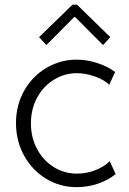

<svg xmlns="http://www.w3.org/2000/svg" viewBox="-20 -771 534 797"><path d="M46.4 -260.3Q46.4 -335.4 81.1 -395.8Q115.7 -456.1 173.6 -489.7Q231.4 -523.4 298.3 -523.4Q340.8 -523.4 383.5 -509.5Q426.3 -495.6 458 -472.2L433.6 -419.4Q411.1 -440.9 372.3 -454.1Q333.5 -467.3 299.3 -467.3Q248.5 -467.3 204.6 -440.7Q160.6 -414.1 134.5 -366.5Q108.4 -318.8 108.4 -258.8Q108.4 -200.2 133.8 -152.6Q159.2 -105 202.9 -77.6Q246.6 -50.3 299.8 -50.3Q340.3 -50.3 377 -64.9Q413.6 -79.6 435.5 -102.1L460 -48.3Q428.7 -22.9 386.5 -8.5Q344.2 5.9 297.9 5.9Q229 5.9 171.4 -29.1Q113.8 -64 80.1 -125Q46.4 -186 46.4 -260.3ZM142.1 -616.7 280.8 -751.5H299.8L438 -616.7L407.7 -584L292 -700.2H288.1L172.4 -584Z"/></svg>

Font: Reddit Sans Light
Style: Regular
Weight: 300
Designer: Stephen Hutchings
Foundry: Reddit
Version: Version 1.013